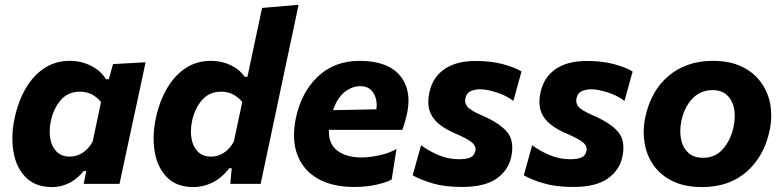

<svg xmlns="http://www.w3.org/2000/svg" viewBox="-20 -766 3266 800"><path d="M328.5 0Q330.5 -8 332 -16L339.5 -53.5H329Q300.5 -19 267 -2.8Q233.5 13.5 197.5 13.5Q128 13.5 88 -26.5Q48 -66.5 36.5 -131.5Q31.5 -159.5 31.5 -189Q31.5 -229 40.5 -272Q55.5 -343 87 -397.2Q118.5 -451.5 164.8 -482Q211 -512.5 270.5 -512.5Q318 -512.5 359 -492Q400 -471.5 421.5 -436H433.5L451 -499L586.5 -506.5Q573.5 -444.5 561 -386Q548.5 -327.5 535 -266L483 -23.5Q480.5 -11.5 478 0ZM271.5 -113.5Q298.5 -113.5 323.2 -128.8Q348 -144 366 -175.5L401 -341Q385.5 -360 363.8 -372Q342 -384 313 -384Q263 -384 232.8 -348.5Q202.5 -313 191.5 -260.5Q187 -239 187 -218.5Q187 -203.5 189.5 -189Q195 -155.5 215.5 -134.5Q236 -113.5 271.5 -113.5Z M786 13.5Q716.5 13.5 676.5 -26.5Q636.5 -66.5 625 -131.5Q620 -159.5 620 -189Q620 -229 629 -272Q644 -343 675.5 -397.2Q707 -451.5 753.2 -482Q799.5 -512.5 859 -512.5Q903.5 -512.5 941.2 -494.5Q979 -476.5 999 -446H1011L1021 -493.5Q1034 -554 1046.5 -613.5Q1059 -672.5 1072 -733L1224 -746Q1211.5 -687 1198.5 -624.5Q1185 -562 1170.5 -493.5L1112 -216.5Q1098.5 -153 1088 -103.5Q1077.5 -53.5 1066 0H939.5L945.5 -65H935.5Q903.5 -24 865 -5.2Q826.5 13.5 786 13.5ZM860 -113.5Q887 -113.5 911.8 -128.8Q936.5 -144 954 -175.5L989.5 -341Q974 -360 952.2 -372Q930.5 -384 901.5 -384Q851.5 -384 821.2 -348.5Q791 -313 780 -260.5Q775.5 -239 775.5 -218.5Q775.5 -203.5 778 -189Q783.5 -155.5 804 -134.5Q824.5 -113.5 860 -113.5Z M1454.5 13Q1364.5 13 1304 -21.8Q1243.5 -56.5 1219 -120.5Q1205 -157.5 1205 -202.5Q1205 -235 1212.5 -272.5Q1235 -381 1304.2 -446.8Q1373.5 -512.5 1478.5 -512.5Q1596 -512.5 1647.5 -450Q1682 -407.5 1682 -347Q1682 -317.5 1674 -284Q1666 -251 1656.5 -225H1350.5Q1348 -167 1385.2 -138.5Q1422.5 -110 1487 -110Q1519 -110 1559.2 -118.5Q1599.5 -127 1632 -145L1612 -18Q1592 -6.5 1549.8 3.2Q1507.5 13 1454.5 13ZM1481.5 -407Q1447.5 -407 1416.5 -383Q1385.5 -359 1367.5 -307L1548 -310.5Q1549.5 -320 1549.5 -329Q1549.5 -357 1536 -378.5Q1518.5 -407 1481.5 -407Z M1905.5 13Q1834 13 1783.5 -1.8Q1733 -16.5 1699.5 -35.5L1734.5 -161Q1764.5 -138 1806.2 -120.2Q1848 -102.5 1893.5 -102.5Q1919.5 -102.5 1937.2 -108.8Q1955 -115 1960 -135Q1961.5 -140 1961.5 -144.5Q1961.5 -159.5 1947 -172Q1928 -188 1874.5 -211Q1807 -240 1781.5 -280Q1764.5 -306.5 1764.5 -341.5Q1764.5 -360 1769 -380.5Q1782.5 -444 1831.8 -478Q1881 -512 1962 -512Q2026 -512 2075.2 -498.8Q2124.5 -485.5 2153 -468L2119 -345.5Q2089 -368.5 2048.2 -381.2Q2007.5 -394 1980.5 -394Q1960 -394 1942 -386.5Q1924 -379 1919 -356Q1918 -351 1918 -346.5Q1918 -333.5 1927 -322Q1939 -306.5 1986 -286Q2061 -254 2092.5 -216.5Q2114.5 -190.5 2114.5 -150.5Q2114.5 -133 2110.5 -113.5Q2098.5 -56.5 2049 -21.8Q1999.5 13 1905.5 13Z M2368.5 13Q2297 13 2246.5 -1.8Q2196 -16.5 2162.5 -35.5L2197.5 -161Q2227.5 -138 2269.2 -120.2Q2311 -102.5 2356.5 -102.5Q2382.5 -102.5 2400.2 -108.8Q2418 -115 2423 -135Q2424.5 -140 2424.5 -144.5Q2424.5 -159.5 2410 -172Q2391 -188 2337.5 -211Q2270 -240 2244.5 -280Q2227.5 -306.5 2227.5 -341.5Q2227.5 -360 2232 -380.5Q2245.5 -444 2294.8 -478Q2344 -512 2425 -512Q2489 -512 2538.2 -498.8Q2587.5 -485.5 2616 -468L2582 -345.5Q2552 -368.5 2511.2 -381.2Q2470.5 -394 2443.5 -394Q2423 -394 2405 -386.5Q2387 -379 2382 -356Q2381 -351 2381 -346.5Q2381 -333.5 2390 -322Q2402 -306.5 2449 -286Q2524 -254 2555.5 -216.5Q2577.5 -190.5 2577.5 -150.5Q2577.5 -133 2573.5 -113.5Q2561.5 -56.5 2512 -21.8Q2462.5 13 2368.5 13Z M2905.5 13.5Q2834 13.5 2783.8 -10.8Q2733.5 -35 2704 -76.2Q2674.5 -117.5 2666 -169.5Q2662 -192 2662 -215.5Q2662 -245.5 2668.5 -276.5Q2692 -388.5 2766.5 -450.5Q2841 -512.5 2950.5 -512.5Q3020 -512.5 3070 -488.8Q3120 -465 3150 -424Q3180 -383 3189.5 -331.5Q3193.5 -308.5 3193.5 -284.5Q3193.5 -254.5 3187 -223Q3164 -114.5 3091 -50.5Q3018 13.5 2905.5 13.5ZM2910 -108.5Q2961 -108.5 2993.2 -146.2Q3025.5 -184 3036.5 -237.5Q3041.5 -261 3041.5 -282.5Q3041.5 -298.5 3039 -313Q3032 -348 3009.5 -369.2Q2987 -390.5 2949 -390.5Q2898 -390.5 2864.2 -354.2Q2830.5 -318 2819 -262Q2814.5 -240 2814.5 -219Q2814.5 -202.5 2817.5 -186.5Q2824.5 -151.5 2847.5 -130Q2870.5 -108.5 2910 -108.5Z"/></svg>

Font: Heraclito
Style: Bold Italic
Weight: 700
Italic angle: -12°
Designer: Kostas Bartsokas (font) & Cristiano Sobral (main changes)
Foundry: Kostas Bartsokas (font) & Cristiano Sobral (main changes)
Version: Version 1.00;July 8, 2020;FontCreator 13.0.0.2655 64-bit